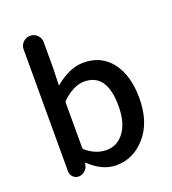

<svg xmlns="http://www.w3.org/2000/svg" viewBox="-145 -906 919 1028"><g transform="rotate(-20 314.5 -392.0)"><path d="M342.8 12.7Q264.6 12.7 192.4 -55.7Q191.4 -56.6 189.9 -56.6Q188.5 -56.6 187.5 -55.7L185.5 -43.9Q181.6 -25.4 166.5 -12.7Q151.4 0 131.8 0Q113.3 0 100.1 -13.2Q86.9 -26.4 86.9 -44.9V-740.2Q86.9 -763.7 103.5 -780.3Q120.1 -796.9 144 -796.9Q168 -796.9 184.6 -780.3Q201.2 -763.7 201.2 -740.2V-585.9L198.2 -499Q198.2 -497.1 200.2 -496.1Q202.1 -495.1 203.1 -497.1Q284.2 -564.5 362.3 -564.5Q464.8 -564.5 522.5 -488.3Q580.1 -412.1 580.1 -284.2Q580.1 -147.5 510.3 -67.4Q440.4 12.7 342.8 12.7ZM321.3 -82Q382.8 -82 421.9 -134.8Q460.9 -187.5 460.9 -282.2Q460.9 -467.8 332 -467.8Q271.5 -467.8 206.1 -406.2Q201.2 -401.4 201.2 -393.6V-139.6Q201.2 -131.8 207 -127Q260.7 -82 321.3 -82Z"/></g></svg>

Font: Gen Jyuu Gothic P Medium
Style: Regular
Weight: 500
Designer: [Source Han Sans]
Ryoko NISHIZUKA  (kana & ideographs); Paul D. Hunt (Latin, Greek & Cyrillic); Wenlong ZHANG  (bopomofo
Version: Version 1.002.20150607